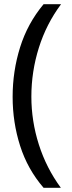

<svg xmlns="http://www.w3.org/2000/svg" viewBox="-20 -734 340 912"><path d="M40 -274Q40 -396 75.5 -509.5Q111 -623 187 -714H270Q200 -620 164.5 -507Q129 -394 129 -275Q129 -159 164.5 -47.5Q200 64 269 158H187Q111 70 75.5 -41.5Q40 -153 40 -274Z"/></svg>

Font: Noto Sans Khmer ExtraCondensed
Style: Regular
Weight: 400
Width: 2
Designer: Danh Hong and the Monotype Design Team
Foundry: Monotype Imaging Inc.
Version: Version 2.004; ttfautohint (v1.8.4.7-5d5b)